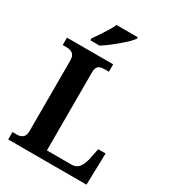

<svg xmlns="http://www.w3.org/2000/svg" viewBox="-219 -1049 1049 1166"><g transform="rotate(30 305.5 -465.5)"><path d="M26 0V-52H61Q81 -52 97 -64.5Q113 -77 113 -110V-602Q113 -637 96.5 -649.5Q80 -662 56 -662H26V-714H350V-662H318Q290 -662 276.5 -650Q263 -638 263 -605V-60H437Q468 -60 486 -82Q504 -104 514 -147L529 -222H581L575 0ZM157 -784Q171 -804 188.5 -830Q206 -856 222.5 -882.5Q239 -909 248 -931H397V-921Q389 -908 369 -888.5Q349 -869 323 -847Q297 -825 270.5 -805Q244 -785 222 -771H157Z"/></g></svg>

Font: Noto Serif Khmer SemiCondensed
Style: Bold
Weight: 700
Width: 4
Designer: Danh Hong and the Monotype Design Team
Foundry: Monotype Imaging Inc.
Version: Version 2.004; ttfautohint (v1.8.4.7-5d5b)